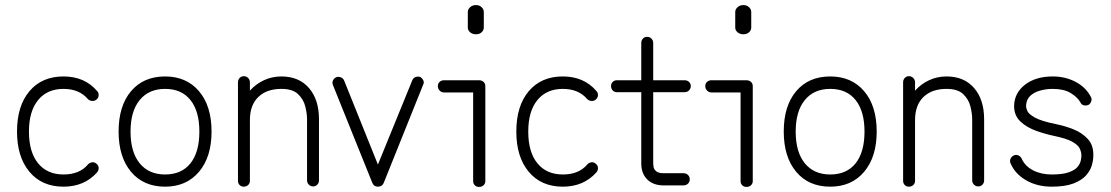

<svg xmlns="http://www.w3.org/2000/svg" viewBox="-20 -722 4373 756"><path d="M230 13Q145 13 96 -45.5Q47 -104 47 -204Q47 -305 96 -363Q145 -421 230 -421Q313 -421 362 -364Q369 -357 368.5 -347Q368 -337 360 -330Q353 -324 343 -324.5Q333 -325 326 -332Q292 -372 230 -372Q166 -372 130 -328Q94 -284 94 -204Q94 -123 130 -79Q166 -35 230 -35Q293 -35 326 -74Q333 -82 343 -83Q353 -84 360 -77Q368 -71 368.5 -61Q369 -51 362 -43Q312 13 230 13Z M630 13Q545 13 496 -45.5Q447 -104 447 -204Q447 -305 496 -363Q545 -421 630 -421Q714 -421 763.5 -363Q813 -305 813 -204Q813 -104 763.5 -45.5Q714 13 630 13ZM630 -35Q695 -35 730 -79Q765 -123 765 -204Q765 -284 730 -328Q695 -372 630 -372Q566 -372 530 -328Q494 -284 494 -204Q494 -123 530 -79Q566 -35 630 -35Z M940 13Q930 13 923.5 6.5Q917 0 917 -10V-398Q917 -408 923.5 -415Q930 -422 940 -422Q950 -422 957 -415Q964 -408 964 -398V-365Q987 -391 1019 -406Q1051 -421 1088 -421Q1157 -421 1196.5 -375.5Q1236 -330 1236 -252V-12Q1236 -2 1229.5 5Q1223 12 1213 12Q1203 12 1196 5Q1189 -2 1189 -12V-252Q1189 -275 1182 -303Q1175 -331 1153.5 -351.5Q1132 -372 1088 -372Q1030 -372 997 -340Q964 -308 964 -249V-10Q964 0 957 6.5Q950 13 940 13Z M1468 13Q1452 13 1446 -2L1291 -387Q1287 -396 1291 -405Q1295 -414 1304 -418Q1313 -421 1322 -417.5Q1331 -414 1335 -405L1468 -74L1603 -405Q1607 -415 1616 -418.5Q1625 -422 1634 -419Q1642 -415 1646.5 -406Q1651 -397 1646 -388L1491 -2Q1485 13 1468 13Z M1866 14Q1856 14 1849.5 7.5Q1843 1 1843 -9V-358H1728Q1718 -358 1711 -365.5Q1704 -373 1704 -383Q1704 -393 1711 -399.5Q1718 -406 1728 -406H1866Q1877 -406 1884 -399.5Q1891 -393 1891 -383V-9Q1891 1 1884 7.5Q1877 14 1866 14ZM1854 -587Q1840 -587 1831 -595Q1822 -603 1822 -613V-675Q1822 -685 1831 -693.5Q1840 -702 1854 -702Q1868 -702 1876.5 -693.5Q1885 -685 1885 -675V-613Q1885 -603 1876.5 -595Q1868 -587 1854 -587Z M2196 13Q2111 13 2062 -45.5Q2013 -104 2013 -204Q2013 -305 2062 -363Q2111 -421 2196 -421Q2279 -421 2328 -364Q2335 -357 2334.5 -347Q2334 -337 2326 -330Q2319 -324 2309 -324.5Q2299 -325 2292 -332Q2258 -372 2196 -372Q2132 -372 2096 -328Q2060 -284 2060 -204Q2060 -123 2096 -79Q2132 -35 2196 -35Q2259 -35 2292 -74Q2299 -82 2309 -83Q2319 -84 2326 -77Q2334 -71 2334.5 -61Q2335 -51 2328 -43Q2278 13 2196 13Z M2593 8Q2552 8 2528.5 -15.5Q2505 -39 2505 -78V-359H2409Q2399 -359 2392.5 -366Q2386 -373 2386 -383Q2386 -393 2392.5 -399.5Q2399 -406 2409 -406H2505V-553Q2505 -563 2511.5 -570Q2518 -577 2528 -577Q2538 -577 2545 -570Q2552 -563 2552 -553V-406H2676Q2686 -406 2693 -399.5Q2700 -393 2700 -383Q2700 -373 2693 -366Q2686 -359 2676 -359H2552V-78Q2552 -74 2553.5 -64.5Q2555 -55 2564 -47.5Q2573 -40 2593 -40H2671Q2682 -40 2689 -33Q2696 -26 2696 -16Q2696 -6 2689 1Q2682 8 2671 8Z M2919 14Q2909 14 2902.5 7.5Q2896 1 2896 -9V-358H2781Q2771 -358 2764 -365.5Q2757 -373 2757 -383Q2757 -393 2764 -399.5Q2771 -406 2781 -406H2919Q2930 -406 2937 -399.5Q2944 -393 2944 -383V-9Q2944 1 2937 7.5Q2930 14 2919 14ZM2907 -587Q2893 -587 2884 -595Q2875 -603 2875 -613V-675Q2875 -685 2884 -693.5Q2893 -702 2907 -702Q2921 -702 2929.5 -693.5Q2938 -685 2938 -675V-613Q2938 -603 2929.5 -595Q2921 -587 2907 -587Z M3249 13Q3164 13 3115 -45.5Q3066 -104 3066 -204Q3066 -305 3115 -363Q3164 -421 3249 -421Q3333 -421 3382.5 -363Q3432 -305 3432 -204Q3432 -104 3382.5 -45.5Q3333 13 3249 13ZM3249 -35Q3314 -35 3349 -79Q3384 -123 3384 -204Q3384 -284 3349 -328Q3314 -372 3249 -372Q3185 -372 3149 -328Q3113 -284 3113 -204Q3113 -123 3149 -79Q3185 -35 3249 -35Z M3559 13Q3549 13 3542.5 6.5Q3536 0 3536 -10V-398Q3536 -408 3542.5 -415Q3549 -422 3559 -422Q3569 -422 3576 -415Q3583 -408 3583 -398V-365Q3606 -391 3638 -406Q3670 -421 3707 -421Q3776 -421 3815.5 -375.5Q3855 -330 3855 -252V-12Q3855 -2 3848.5 5Q3842 12 3832 12Q3822 12 3815 5Q3808 -2 3808 -12V-252Q3808 -275 3801 -303Q3794 -331 3772.5 -351.5Q3751 -372 3707 -372Q3649 -372 3616 -340Q3583 -308 3583 -249V-10Q3583 0 3576 6.5Q3569 13 3559 13Z M4121 13Q4064 13 4020.5 -12Q3977 -37 3959 -79Q3955 -88 3959 -97Q3963 -106 3972 -110Q3981 -114 3990 -110Q3999 -106 4003 -97Q4016 -68 4047.5 -51.5Q4079 -35 4121 -35Q4164 -35 4188 -43.5Q4212 -52 4222.5 -64.5Q4233 -77 4235.5 -89.5Q4238 -102 4238 -109Q4238 -124 4231 -138Q4224 -152 4201 -164.5Q4178 -177 4130 -187Q4096 -194 4059.5 -207Q4023 -220 3998 -243.5Q3973 -267 3973 -305Q3974 -356 4016 -388.5Q4058 -421 4125 -421Q4175 -421 4215.5 -399.5Q4256 -378 4275 -341Q4280 -333 4277 -323.5Q4274 -314 4266 -309Q4256 -305 4247 -307.5Q4238 -310 4234 -319Q4223 -339 4196 -355.5Q4169 -372 4125 -372Q4100 -372 4076 -365.5Q4052 -359 4036.5 -344.5Q4021 -330 4020 -304Q4020 -298 4025 -285.5Q4030 -273 4055 -259Q4080 -245 4139 -233Q4174 -226 4207.5 -212.5Q4241 -199 4263.5 -174.5Q4286 -150 4285 -109Q4285 -92 4279 -71Q4273 -50 4256 -31Q4239 -12 4206.5 0.5Q4174 13 4121 13Z"/></svg>

Font: Kurewa Gothic CJK TC Regular
Style: Regular
Weight: 400
Designer: Max Yao
Foundry: Max-Everyday
Version: Version 1.071; ttfautohint (v1.8.3)